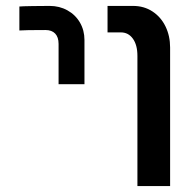

<svg xmlns="http://www.w3.org/2000/svg" viewBox="-20 -629 640 649"><path d="M388.5 -519.5H343.5V-609H429.5Q467 -609 495.5 -590.2Q524 -571.5 539.5 -539.5Q555 -507.5 555 -468.5V0H444.5V-440Q444.5 -477 429.2 -498.2Q414 -519.5 388.5 -519.5ZM148 -609Q126.5 -609 90.8 -608.5Q55 -608 45.5 -607V-526Q63 -527.5 134 -527.5Q155 -527.5 166.5 -515.5Q178 -503.5 178 -480.5V-344.5H265.5V-494Q265.5 -526.5 250.2 -552.8Q235 -579 208 -594Q181 -609 148 -609Z"/></svg>

Font: JuliaMono SemiBold
Style: Regular
Weight: 600
Monospace: yes
Designer: cormullion
Foundry: corm
Version: Version 0.055; ttfautohint (v1.8.4)